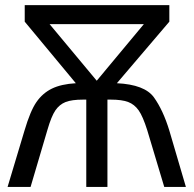

<svg xmlns="http://www.w3.org/2000/svg" viewBox="-20 -734 761 754"><path d="M544.9 -639.2H174.8L359.9 -417ZM645 -713.9V-648.9L439 -407.2Q548.3 -401.9 584.5 -351.6Q620.6 -301.3 645 -221.2L710 0H625L558.1 -223.1Q541 -277.3 524.4 -300.8Q507.8 -324.2 483.2 -333.5Q458.5 -342.8 415 -342.8H401.9V0H318.8V-342.8H306.2Q261.7 -342.8 237.5 -333.3Q213.4 -323.7 197.5 -300.5Q181.6 -277.3 166 -223.1L100.1 0H9.8L76.2 -221.2Q99.1 -298.8 123.3 -333.5Q147.5 -368.2 183.8 -386Q220.2 -403.8 277.8 -407.2L77.1 -648.9V-713.9Z"/></svg>

Font: OpenSans
Style: Regular
Weight: 400
Foundry: Ascender Corporation
Version: Version 1.10